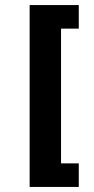

<svg xmlns="http://www.w3.org/2000/svg" viewBox="-20 -603 370 758"><path d="M97 135V-583H291V-490H221V42H291V135Z"/></svg>

Font: Rokkitt SemiBold
Style: Bold
Weight: 700
Version: Version 3.103